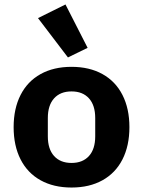

<svg xmlns="http://www.w3.org/2000/svg" viewBox="-20 -827 640 859"><path d="M41 -258Q41 -341 72 -402Q103 -463 161.5 -495.5Q220 -528 300 -528Q380 -528 438.5 -495.5Q497 -463 528 -402Q559 -341 559 -258Q559 -175 528 -114Q497 -53 438.5 -20.5Q380 12 300 12Q220 12 161.5 -20.5Q103 -53 72 -114Q41 -175 41 -258ZM406 -217V-299Q406 -356 378 -387Q350 -418 300 -418Q250 -418 222 -387Q194 -356 194 -299V-217Q194 -160 222 -129Q250 -98 300 -98Q350 -98 378 -129Q406 -160 406 -217ZM150 -746 273 -807 372 -613 284 -570Z"/></svg>

Font: iA Writer Mono V
Style: Regular
Weight: 400
Designer: Mike Abbink, Paul van der Laan, Pieter van Rosmalen
Foundry: Bold Monday
Version: Version 2.000